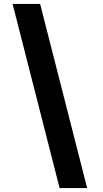

<svg xmlns="http://www.w3.org/2000/svg" viewBox="-20 -795 522 976"><path d="M283 161 44 -775H184L423 161Z"/></svg>

Font: Inclusive Sans
Style: Bold Italic
Weight: 700
Italic angle: -7°
Designer: Olivia King
Foundry: Olivia King
Version: Version 2.004